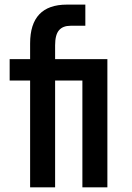

<svg xmlns="http://www.w3.org/2000/svg" viewBox="-20 -805 566 825"><path d="M21.5 -459V-550.8H109.4V-618.2Q109.4 -785.2 267.6 -785.2H346.7V-694.3H283.2Q250 -694.3 233.4 -674.8Q216.8 -655.3 216.8 -610.4V-550.8H441.4V0H334V-459H216.8V0H109.4V-459Z"/></svg>

Font: Gothic A1 SemiBold
Style: Regular
Weight: 600
Version: Version 2.50